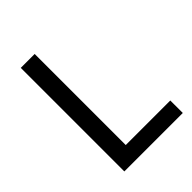

<svg xmlns="http://www.w3.org/2000/svg" viewBox="-207 -844 957 957"><g transform="rotate(-45 272.0 -365.0)"><path d="M518 0H106V-730H204V-88H518Z"/></g></svg>

Font: Sora
Style: Regular
Weight: 400
Designer: Jonathan Barnbrook, Julián Moncada
Foundry: Barnbrook Fonts
Version: Version 2.000